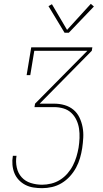

<svg xmlns="http://www.w3.org/2000/svg" viewBox="-20 -982 540 1002"><path d="M200 0Q177 0 154.5 -3.5Q132 -7 112.5 -17Q93 -27 78 -43Q63 -59 55 -79Q47 -99 45 -122Q43 -145 47 -168Q47 -168 47 -168.5Q47 -169 47 -169H67Q66 -169 66 -168.5Q66 -168 66 -168Q61 -138 67.5 -108Q74 -78 93 -57Q112 -36 140.5 -27Q169 -18 200 -18Q223 -18 247.5 -24Q272 -30 293.5 -43.5Q315 -57 332 -76.5Q349 -96 360.5 -118.5Q372 -141 379 -164.5Q386 -188 390 -211Q394 -236 395 -261.5Q396 -287 392.5 -310.5Q389 -334 379 -355.5Q369 -377 352 -393Q335 -409 311.5 -416Q288 -423 263 -423H160L163 -441L436 -717H159L138 -590H119L143 -735H462L459 -717L187 -441H263Q291 -441 317 -433.5Q343 -426 363 -409.5Q383 -393 394.5 -369Q406 -345 411 -318.5Q416 -292 414.5 -264Q413 -236 409 -209Q405 -183 397.5 -157Q390 -131 377 -107Q364 -83 345 -62Q326 -41 302 -26.5Q278 -12 251.5 -6Q225 0 200 0ZM339 -811H317L233 -950L251 -960L330 -826L454 -962L470 -948Z"/></svg>

Font: Iosevka Curly Slab ThObl
Style: Regular
Weight: 100
Italic angle: -9°
Monospace: yes
Designer: Belleve Invis
Foundry: Belleve Invis
Version: Version 11.0.0; ttfautohint (v1.8.3)